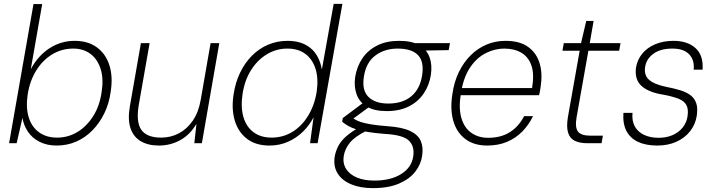

<svg xmlns="http://www.w3.org/2000/svg" viewBox="-20 -740 3694 992"><path d="M273 12Q222 12 184 -7.5Q146 -27 124 -60Q102 -93 96 -131L66 0H27L153 -719H198L139 -382Q176 -452 235.5 -490.5Q295 -529 366 -529Q435 -529 481 -495Q527 -461 545.5 -402Q564 -343 552 -267Q544 -206 519.5 -155.5Q495 -105 458 -67Q421 -29 374 -8.5Q327 12 273 12ZM275 -29Q332 -29 380 -58Q428 -87 461.5 -140Q495 -193 505 -264Q516 -333 500 -383.5Q484 -434 447.5 -461.5Q411 -489 359 -489Q299 -489 249.5 -459Q200 -429 167 -375.5Q134 -322 123 -252Q113 -185 128 -135Q143 -85 181 -57Q219 -29 275 -29Z M801 12Q746 12 708 -10Q670 -32 654.5 -77Q639 -122 651 -191L708 -517H753L697 -198Q682 -110 710 -69.5Q738 -29 813 -29Q862 -29 904 -51Q946 -73 976 -116.5Q1006 -160 1017 -224L1068 -517H1113L1023 0H984L995 -100Q961 -43 910.5 -15.5Q860 12 801 12Z M1372 12Q1302 12 1256.5 -22.5Q1211 -57 1193 -117Q1175 -177 1187 -253Q1196 -313 1220 -363.5Q1244 -414 1281 -451.5Q1318 -489 1365 -509Q1412 -529 1466 -529Q1539 -529 1584.5 -491.5Q1630 -454 1643 -381L1704 -720H1749L1621 0H1582L1600 -134Q1579 -93 1545.5 -60Q1512 -27 1468 -7.5Q1424 12 1372 12ZM1383 -29Q1442 -29 1490.5 -58.5Q1539 -88 1572 -142Q1605 -196 1616 -265Q1626 -332 1611 -382Q1596 -432 1559 -460.5Q1522 -489 1465 -489Q1408 -489 1359.5 -460Q1311 -431 1277.5 -378.5Q1244 -326 1233 -253Q1223 -185 1238 -134.5Q1253 -84 1290.5 -56.5Q1328 -29 1383 -29Z M1907 232Q1842 232 1795 212.5Q1748 193 1725 157Q1702 121 1709 71Q1714 41 1727.5 15Q1741 -11 1768.5 -35.5Q1796 -60 1840 -84L1875 -65Q1814 -35 1788 -3Q1762 29 1756 66Q1750 104 1768.5 133Q1787 162 1824.5 177.5Q1862 193 1914 193Q1999 193 2053 159Q2107 125 2115 68Q2123 16 2092.5 -13.5Q2062 -43 1970 -48Q1918 -52 1881.5 -58Q1845 -64 1820 -72Q1795 -80 1778 -90Q1761 -100 1748 -111L1751 -130L1858 -210L1899 -196L1786 -113L1790 -136Q1803 -130 1815 -122.5Q1827 -115 1846 -109Q1865 -103 1897 -97.5Q1929 -92 1982 -88Q2057 -83 2098.5 -63.5Q2140 -44 2154 -11.5Q2168 21 2161 65Q2155 109 2125.5 147Q2096 185 2041.5 208.5Q1987 232 1907 232ZM1978 -166Q1914 -166 1875.5 -189Q1837 -212 1822.5 -252.5Q1808 -293 1815 -342Q1824 -397 1852.5 -439Q1881 -481 1929 -505Q1977 -529 2042 -529Q2108 -529 2146.5 -506.5Q2185 -484 2199.5 -444Q2214 -404 2206 -352Q2198 -300 2169.5 -257.5Q2141 -215 2093 -190.5Q2045 -166 1978 -166ZM1986 -205Q2060 -205 2105 -242.5Q2150 -280 2161 -351Q2172 -422 2139.5 -455.5Q2107 -489 2035 -489Q1967 -489 1919 -453Q1871 -417 1860 -343Q1849 -274 1883.5 -239.5Q1918 -205 1986 -205ZM2123 -478 2114 -517H2305L2298 -481Z M2497 12Q2429 12 2384.5 -21.5Q2340 -55 2322.5 -114Q2305 -173 2317 -252Q2326 -317 2351 -368Q2376 -419 2412.5 -455Q2449 -491 2494.5 -510Q2540 -529 2592 -529Q2666 -529 2709.5 -497Q2753 -465 2768.5 -411.5Q2784 -358 2773 -290Q2772 -280 2770 -269.5Q2768 -259 2765 -248H2347L2354 -285H2729Q2741 -356 2726 -400.5Q2711 -445 2674.5 -467Q2638 -489 2585 -489Q2538 -489 2492 -466.5Q2446 -444 2412 -396Q2378 -348 2364 -273L2361 -256Q2349 -180 2364 -129.5Q2379 -79 2415.5 -53.5Q2452 -28 2502 -28Q2568 -28 2614 -57Q2660 -86 2688 -140H2734Q2713 -96 2679.5 -61.5Q2646 -27 2600.5 -7.5Q2555 12 2497 12Z M3016 0Q2975 0 2949.5 -12.5Q2924 -25 2915 -55Q2906 -85 2914 -134L2975 -478H2886L2893 -517H2982L3009 -632H3047L3027 -517H3186L3179 -478H3020L2959 -134Q2950 -82 2966 -60.5Q2982 -39 3031 -39H3095L3088 0Z M3376 12Q3317 12 3276.5 -7Q3236 -26 3216.5 -63.5Q3197 -101 3201 -157H3248Q3244 -115 3260 -86.5Q3276 -58 3308 -43Q3340 -28 3383 -28Q3423 -28 3455 -42Q3487 -56 3507 -81Q3527 -106 3532 -137Q3538 -176 3526.5 -197Q3515 -218 3486.5 -229.5Q3458 -241 3412 -250Q3372 -256 3342.5 -267.5Q3313 -279 3294.5 -296Q3276 -313 3269 -336.5Q3262 -360 3266 -391Q3273 -432 3298.5 -463Q3324 -494 3365.5 -511.5Q3407 -529 3460 -529Q3532 -529 3573.5 -491.5Q3615 -454 3610 -380H3564Q3569 -429 3541 -459Q3513 -489 3454 -489Q3392 -489 3355.5 -462Q3319 -435 3313 -393Q3309 -369 3317.5 -349Q3326 -329 3352.5 -314.5Q3379 -300 3428 -290Q3464 -283 3495 -273.5Q3526 -264 3547 -248.5Q3568 -233 3577 -207.5Q3586 -182 3580 -142Q3573 -97 3545.5 -62Q3518 -27 3474.5 -7.5Q3431 12 3376 12Z"/></svg>

Font: DM Sans 11pt ExtraLight
Style: Italic
Weight: 250
Italic angle: -10°
Version: Version 4.004;gftools[0.9.30]